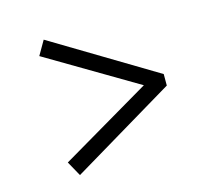

<svg xmlns="http://www.w3.org/2000/svg" viewBox="-79 -623 739 678"><g transform="rotate(-15 291.0 -284.5)"><path d="M134 -37 104 -91 434 -285 104 -480 134 -532 512 -305V-263Z"/></g></svg>

Font: Literata 12pt
Style: Regular
Weight: 400
Designer: Latin by Veronika Burian and Jose Scaglione. Greek by Irene Vlachou. Cyrillic by Vera Evstafieva.
Foundry: TypeTogether
Version: Version 3.002